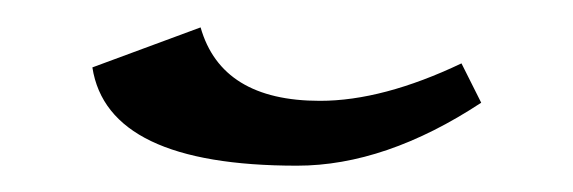

<svg xmlns="http://www.w3.org/2000/svg" viewBox="-20 5 427 143"><path d="M201.2 128.4Q60.1 128.4 48.8 55.2L129.4 25.4Q145 80.1 218.3 80.1Q265.1 80.1 323.7 52.2L338.4 81.5Q267.1 128.4 201.2 128.4Z"/></svg>

Font: Kelvinch
Style: Italic
Weight: 400
Italic angle: -10°
Designer: Paul James Miller
Foundry: High-Logic / Made with FontCreator
Version: Version 3.40;July 22, 2017;FontCreator 11.0.0.2388 64-bit